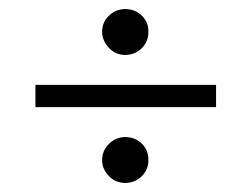

<svg xmlns="http://www.w3.org/2000/svg" viewBox="-20 -417 553 423"><path d="M256 -296Q234 -296 219.5 -312Q205 -328 205 -347Q205 -368 220 -382.5Q235 -397 256 -397Q277 -397 292 -383Q307 -369 307 -347Q307 -325 292 -310.5Q277 -296 256 -296ZM58 -181V-230H456V-181ZM256 -14Q234 -14 219.5 -29.5Q205 -45 205 -64Q205 -85 220 -100Q235 -115 256 -115Q277 -115 292 -101Q307 -87 307 -64Q307 -43 292 -28.5Q277 -14 256 -14Z"/></svg>

Font: Junicode
Style: Regular
Weight: 400
Designer: Peter S. Baker
Version: Version 2.100; ttfautohint (v1.8.4)